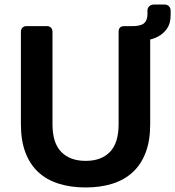

<svg xmlns="http://www.w3.org/2000/svg" viewBox="-20 -815 771 845"><path d="M357 10Q292 10 239 -6.5Q186 -23 149 -57Q112 -91 92 -143.5Q72 -196 72 -268V-675Q72 -686 78.5 -693Q85 -700 96 -700H187Q198 -700 204.5 -693Q211 -686 211 -675V-268Q211 -186 249.5 -146.5Q288 -107 357 -107Q426 -107 464 -146.5Q502 -186 502 -268V-675Q502 -700 527 -700H617Q628 -700 634.5 -693Q641 -686 641 -675V-268Q641 -196 621 -143.5Q601 -91 564 -57Q527 -23 474.5 -6.5Q422 10 357 10ZM556 -700Q596 -699 612.5 -711.5Q629 -724 629 -753V-769Q629 -780 637 -787.5Q645 -795 657 -795H705Q716 -795 723.5 -787.5Q731 -780 731 -768V-748Q731 -712 715 -689Q699 -666 673.5 -653Q648 -640 617 -637Q586 -634 556 -638Z"/></svg>

Font: Fz Rubik Med
Style: Regular
Weight: 500
Designer: Hubert and Fischer
Foundry: Hubert and Fischer
Version: Vit hóa bi FontZin.com